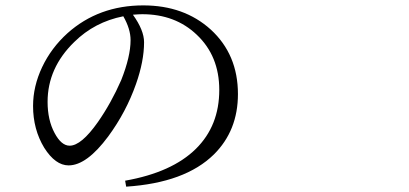

<svg xmlns="http://www.w3.org/2000/svg" viewBox="-20 -699 1540 723"><path d="M455.1 3.9 451.2 -18.6Q627.9 -49.8 717.8 -138.7Q805.7 -225.6 805.7 -360.4Q805.7 -488.3 720.7 -568.4Q639.6 -645.5 515.6 -645.5Q503.9 -645.5 480.5 -643.6Q522.5 -585 522.5 -540Q522.5 -468.8 492.2 -382.8Q455.1 -277.3 387.7 -185.5Q306.6 -76.2 238.3 -76.2Q188.5 -76.2 146.5 -142.6Q104.5 -211.9 104.5 -299.8Q104.5 -374 138.7 -446.3Q172.9 -518.6 234.4 -574.2Q351.6 -678.7 519.5 -678.7Q672.9 -678.7 773.4 -587.9Q876 -494.1 876 -344.7Q876 -207 785.2 -117.2Q676.8 -10.7 455.1 3.9ZM242.2 -150.4Q286.1 -150.4 348.6 -239.3Q398.4 -310.5 436.5 -397.5Q471.7 -486.3 471.7 -547.9Q471.7 -589.8 444.3 -637.7Q335.9 -616.2 259.8 -541Q159.2 -443.4 159.2 -315.4Q159.2 -247.1 185.5 -198.2Q210.9 -150.4 242.2 -150.4Z"/></svg>

Font: Bpmf GenYo Min R
Style: R
Weight: 400
Foundry: But Ko
Version: Version 1.320